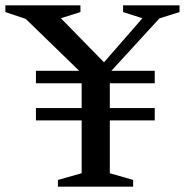

<svg xmlns="http://www.w3.org/2000/svg" viewBox="-53 -696 690 716"><path d="M524 -293V-247H81V-293ZM524 -432V-385.5H81V-432ZM356.5 -425.5V-50L443.5 -25V0H163V-25L251.5 -50V-423L43 -625.5L-33 -651V-676H247V-651L174 -628L352 -446L323 -450L478 -628L406 -651V-676H616.5V-651L541.5 -627.5Z"/></svg>

Font: Newsreader 16pt 16pt Medium
Style: Regular
Weight: 500
Version: Version 1.003